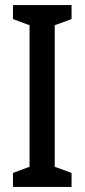

<svg xmlns="http://www.w3.org/2000/svg" viewBox="-20 -734 332 754"><path d="M261 0V-55L195 -79V-635L261 -659V-714H31V-659L96 -635V-79L31 -55V0Z"/></svg>

Font: Noto Sans Gurmukhi UI ExtraCondensed Medium
Style: Regular
Weight: 500
Width: 2
Designer: Jelle Bosma - Monotype Design Team
Foundry: Monotype Imaging Inc.
Version: Version 2.004